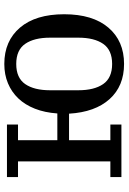

<svg xmlns="http://www.w3.org/2000/svg" viewBox="124 -694 582 869"><g transform="rotate(-90 414.5 -259.0)"><path d="M560 12Q460 12 401 -53.5Q342 -119 335 -237H215V-50H286V0H48V-50H119V-468H48V-518H286V-468H215V-290H336Q340 -347 357.5 -391.5Q375 -436 404 -466.5Q433 -497 472.5 -513.5Q512 -530 560 -530Q664 -530 724.5 -459Q785 -388 785 -259Q785 -130 724.5 -59Q664 12 560 12ZM560 -42Q623 -42 651 -82.5Q679 -123 679 -195V-323Q679 -395 651 -435.5Q623 -476 560 -476Q497 -476 469 -435.5Q441 -395 441 -323V-195Q441 -123 469 -82.5Q497 -42 560 -42Z"/></g></svg>

Font: IBM Plex Serif Text
Style: Regular
Weight: 450
Designer: Mike Abbink, Paul van der Laan, Pieter van Rosmalen
Foundry: Bold Monday
Version: Version 3.001